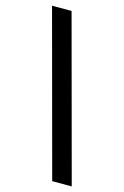

<svg xmlns="http://www.w3.org/2000/svg" viewBox="-131 -820 637 987"><g transform="rotate(15 187.5 -326.5)"><path d="M252.4 109.4 18.1 -761.7H122.1L356.4 109.4Z"/></g></svg>

Font: Inter Cardless
Style: Medium
Weight: 500
Designer: Rasmus Andersson
Foundry: rsms
Version: Version 4.001;git-9221beed3